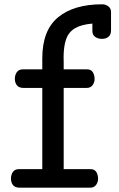

<svg xmlns="http://www.w3.org/2000/svg" viewBox="-20 -869 549 889"><path d="M70.8 0Q50.3 0 40.5 -11.7Q30.8 -23.4 30.8 -42Q30.8 -60.1 39.8 -73Q48.8 -85.9 67.9 -85.9H175.8V-461.9H88.9Q68.4 -461.9 58.6 -473.6Q48.8 -485.4 48.8 -503.9Q48.8 -522 57.9 -534.9Q66.9 -547.9 85.9 -547.9H175.8V-599.1Q175.8 -728.5 248.8 -788.8Q321.8 -849.1 453.1 -849.1Q469.2 -849.1 481.7 -839.6Q494.1 -830.1 494.1 -813V-729Q494.1 -708.5 482.4 -698.7Q470.7 -689 452.1 -689Q434.1 -689 420.9 -698Q407.7 -707 407.7 -726.1V-759.8Q356 -755.4 326.9 -738Q297.9 -720.7 286.1 -687.5Q274.4 -654.3 274.4 -601.1Q274.4 -596.2 274.7 -591.6Q274.9 -586.9 274.9 -581.5V-547.9H382.8Q401.4 -547.9 409.7 -534.7Q418 -521.5 418 -502.9Q418 -486.8 408.4 -474.4Q398.9 -461.9 381.8 -461.9H274.9V-85.9H398.9Q417.5 -85.9 425.8 -72.8Q434.1 -59.6 434.1 -41Q434.1 -24.9 424.6 -12.5Q415 0 397.9 0Z"/></svg>

Font: Cutive
Style: Regular
Weight: 400
Version: Version 1.100; ttfautohint (v1.8.4.7-5d5b)